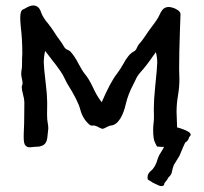

<svg xmlns="http://www.w3.org/2000/svg" viewBox="-20 -520 728 685"><path d="M565.4 3.9H554.7Q547.9 3.9 541 2.9Q538.6 1 534.7 -7.8L532.7 -12.2Q526.4 -23.9 526.4 -57.6Q526.4 -68.4 527.8 -79.6Q529.3 -90.8 529.3 -104.5L528.8 -132.3Q528.8 -162.1 533.2 -206.1Q541 -282.2 541 -296.4Q541 -315.4 536.1 -334L523.4 -316.4Q502.9 -286.1 479.5 -260.3Q469.2 -248.5 461.9 -231.4L455.6 -218.8Q437 -184.1 428.7 -148.4Q422.4 -119.6 409.7 -97.7Q394.5 -73.7 376.5 -72.3Q370.1 -71.8 361.3 -66.9Q350.1 -60.5 345.2 -60.5Q342.8 -60.5 334 -64.9Q321.3 -72.3 313 -72.3L309.1 -71.8Q302.7 -71.8 298.8 -75.7Q275.4 -95.7 266.6 -128.4Q259.3 -159.2 218.8 -223.6Q213.9 -232.4 209.5 -242.2Q200.7 -262.7 165 -307.1L141.1 -338.4Q136.2 -317.9 136.2 -296.4Q136.2 -281.7 143.6 -218.3Q147.9 -186 148.4 -153.8L147.9 -110.8Q147.9 -92.3 150.4 -80.6Q152.3 -71.3 152.3 -61.5Q152.3 -57.1 148.9 -29.3Q146.5 -7.3 130.9 -0.5Q122.1 3.4 113.8 3.4Q105.5 3.4 99.1 4.4Q92.8 5.4 87.4 5.4Q85.4 5.4 81.1 5.1Q76.7 4.9 70.6 -1.2Q64.5 -7.3 64.5 -31.7Q64.5 -42 64.9 -49.3Q66.4 -76.7 66.4 -103.5L66.9 -155.3Q66.4 -168 62.5 -181.6Q57.6 -199.7 57.6 -209Q57.6 -212.4 59.1 -215.8Q60.5 -219.2 60.5 -223.6Q60.5 -230 57.6 -241.7Q55.7 -250.5 55.7 -256.3Q55.7 -263.7 57.1 -271Q58.6 -278.3 58.6 -291.5Q58.6 -304.7 58.8 -313Q59.1 -321.3 59.6 -329.1Q59.6 -381.3 54.2 -423.8Q52.2 -445.3 52.2 -456.5Q52.2 -480.5 60.5 -485.4L70.3 -490.2Q86.9 -500.5 98.1 -500.5Q119.6 -500.5 127 -474.6Q133.8 -456.5 151.9 -435.5Q163.6 -420.9 173.8 -404.8Q182.6 -390.6 192.1 -378.2Q201.7 -365.7 209 -352.5Q213.4 -345.2 221.2 -342.3Q226.1 -340.3 231 -336.4Q248 -317.4 260.7 -291.5Q272.9 -268.1 283.7 -254.9Q296.4 -240.2 312 -207.5Q324.7 -178.7 342.8 -155.3Q374.5 -228.5 397.5 -257.3Q409.2 -272.9 419.4 -291Q438.5 -327.1 457.5 -336.4Q464.8 -339.8 469.2 -351.1Q471.7 -357.4 476.1 -362.8Q487.8 -375.5 497.6 -390.6Q509.3 -408.7 522 -425.3Q542.5 -451.7 548.8 -466.3Q553.2 -476.6 559.1 -484.4Q567.9 -495.1 582 -495.1Q587.4 -495.1 596.7 -492.4Q606 -489.7 614.7 -483.6Q623.5 -477.5 624 -469.7L621.6 -400.4Q619.1 -332.5 619.1 -271Q620.1 -250 620.1 -238.8Q620.1 -208.5 615 -179.2Q609.9 -149.9 609.9 -120.6Q609.9 -107.4 611.3 -82Q611.3 -73.2 611.8 -65.4Q618.7 -64 628.4 -60.5Q660.2 -49.8 660.2 -39.6Q660.2 -35.2 654.8 -30.8Q651.9 -17.6 640.6 -11.2Q637.2 -4.9 620.1 36.1L600.1 68.8Q595.2 81.5 593.5 92.5Q591.8 103.5 581.5 112.3Q576.2 122.6 566.4 133.8Q566.4 144 556.2 144Q548.8 144 534.7 136.2Q524.9 132.3 516.6 126L507.3 120.6Q506.3 116.7 506.3 113.3Q506.3 99.1 518.6 89.4Q534.2 77.1 543 45.9Q546.4 34.2 561 12.2Q563.5 8.3 565.4 3.9Z"/></svg>

Font: Kurland
Style: Regular
Weight: 400
Designer: GGBot
Version: 0.22